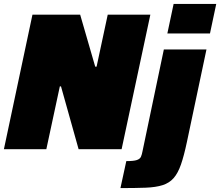

<svg xmlns="http://www.w3.org/2000/svg" viewBox="-25 -763 1126 982"><path d="M-5 0 141 -688H385L462 -422H469L526 -688H744L597 0H377L287 -321H281L212 0ZM831 -592 863 -743H1081L1049 -592ZM591 199 621 61Q659 61 675 55.5Q691 50 696 38.5Q701 27 704 10L813 -510H1031L931 -37Q916 34 900.5 78.5Q885 123 863 148Q841 173 806.5 184Q772 195 719.5 197Q667 199 591 199Z"/></svg>

Font: Saira Thin Black
Style: Italic
Weight: 900
Italic angle: -12°
Version: Version 1.101